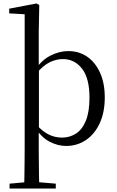

<svg xmlns="http://www.w3.org/2000/svg" viewBox="-20 -825 671 1105"><path d="M119 260Q120 226 120.5 185.5Q121 145 121.5 103.5Q122 62 122 27V-743L33 -748V-775L190 -805L206 -796L203 -641V-438L204 -427V-83L203 -73V27Q203 62 203.5 103.5Q204 145 204.5 185.5Q205 226 206 260ZM360 15Q313 15 265.5 -9.5Q218 -34 178 -96H174L188 -109Q225 -68 261 -50.5Q297 -33 337 -33Q381 -33 417 -56Q453 -79 474 -130Q495 -181 495 -263Q495 -375 452 -430Q409 -485 342 -485Q304 -485 266.5 -467Q229 -449 185 -398L172 -413H175Q216 -477 268.5 -504Q321 -531 373 -531Q435 -531 482 -498.5Q529 -466 556 -406Q583 -346 583 -264Q583 -179 554 -116Q525 -53 474.5 -19Q424 15 360 15ZM35 260V232L145 222H184L301 232V260Z"/></svg>

Font: Noto Serif JP ExtraLight
Style: Regular
Weight: 400
Version: Version 2.003-H1;hotconv 1.1.1;makeotfexe 2.6.0